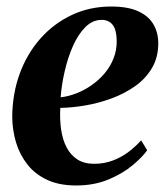

<svg xmlns="http://www.w3.org/2000/svg" viewBox="-20 -558 514 589"><path d="M431.5 -97Q417 -76.5 387 -51.2Q357 -26 313 -7.5Q269 11 213.5 11Q162 11 124.8 -6.2Q87.5 -23.5 64 -53.5Q40.5 -83.5 29.2 -121Q18 -158.5 17.5 -199Q18 -270.5 40.5 -332Q63 -393.5 104 -439.8Q145 -486 200.2 -512Q255.5 -538 321 -538Q371.5 -538 403.2 -523.8Q435 -509.5 450 -484.5Q465 -459.5 465.5 -427.5Q466 -383 446.5 -349.8Q427 -316.5 394.2 -293.5Q361.5 -270.5 322 -256Q282.5 -241.5 241.5 -234.5Q200.5 -227.5 165 -227Q163 -191.5 167.5 -160.5Q172 -129.5 184.2 -106Q196.5 -82.5 217.2 -69Q238 -55.5 268.5 -55.5Q300 -55.5 326.8 -65.8Q353.5 -76 375 -92.5Q396.5 -109 413 -127.5ZM292 -497Q264 -497 242 -475Q220 -453 204.2 -417.8Q188.5 -382.5 178.8 -340.8Q169 -299 166 -259.5Q189.5 -262 214 -271.5Q238.5 -281 260.8 -296.5Q283 -312 300.5 -332.5Q318 -353 328.2 -378.5Q338.5 -404 338 -433.5Q337.5 -467 325.5 -482Q313.5 -497 292 -497Z"/></svg>

Font: Merriweather 96pt
Style: Bold Italic
Weight: 700
Italic angle: -7.8°
Version: Version 2.101